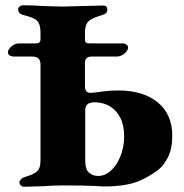

<svg xmlns="http://www.w3.org/2000/svg" viewBox="-20 -705 700 730"><path d="M54 -11Q54 -17 59.5 -23Q65 -29 74 -32Q109 -42 121.5 -54Q134 -66 134 -95V-460Q134 -475 126.5 -482.5Q119 -490 101 -490H33Q23 -490 16.5 -494.5Q10 -499 10 -505Q10 -517 23.5 -528.5Q37 -540 53 -540H116Q134 -540 134 -555V-581Q134 -613 121 -626Q108 -639 68 -648Q49 -653 49 -670Q49 -676 55 -680.5Q61 -685 67 -685Q105 -685 145 -682Q199 -680 217 -680Q236 -680 292 -682Q350 -684 372 -684Q388 -684 388 -669Q388 -660 383.5 -655.5Q379 -651 369 -648Q328 -636 315.5 -623Q303 -610 303 -580V-556Q303 -547 306.5 -543.5Q310 -540 320 -540H444Q454 -540 460.5 -535.5Q467 -531 467 -525Q467 -513 453.5 -501.5Q440 -490 424 -490H329Q303 -490 303 -466V-380Q303 -364 308 -358Q313 -352 324 -352L348 -354Q388 -361 430 -361Q525 -361 580 -315.5Q635 -270 635 -189Q635 -139 618.5 -107Q602 -75 582 -59.5Q562 -44 532 -28Q502 -11 463.5 -3.5Q425 4 373 4Q368 4 338 2Q308 0 217 0Q183 0 144 3Q92 5 73 5Q64 5 59 0Q54 -5 54 -11ZM452 -185Q452 -229 438 -256Q424 -283 405 -296Q377 -316 339 -316Q329 -316 324 -314Q304 -309 304 -286V-94Q304 -64 316 -51Q331 -36 353 -36Q380 -36 402.5 -57Q425 -78 438.5 -112.5Q452 -147 452 -185Z"/></svg>

Font: EB Garamond ExtraBold
Style: Regular
Weight: 800
Designer: Georg Duffner and Octavio Pardo
Foundry: Georg Duffner
Version: Version 1.000